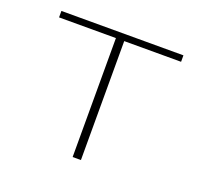

<svg xmlns="http://www.w3.org/2000/svg" viewBox="-82 -497 609 587"><g transform="rotate(20 222.5 -204.0)"><path d="M421 -387H236V0H209V-387H24V-408H421Z"/></g></svg>

Font: Ysabeau Extralight
Style: Regular
Weight: 200
Designer: Christian Thalmann (Catharsis Fonts)
Version: Version 0.003